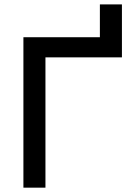

<svg xmlns="http://www.w3.org/2000/svg" viewBox="-20 -865 626 885"><path d="M87.9 0H189.5V-600.6H542V-844.7H440.4V-693.4H87.9Z"/></svg>

Font: Cascadia Mono NF
Style: Regular
Weight: 400
Monospace: yes
Designer: Aaron Bell
Foundry: Saja Typeworks
Version: Version 2404.023